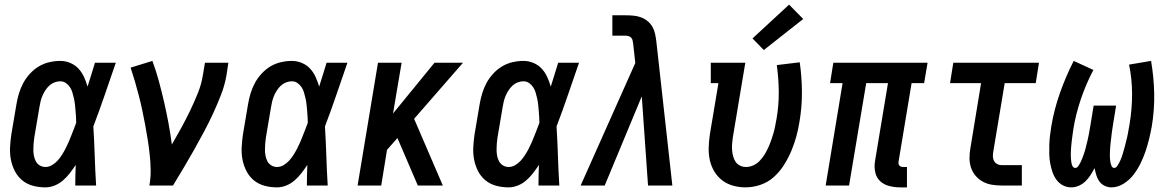

<svg xmlns="http://www.w3.org/2000/svg" viewBox="-20 -801 5040 829"><path d="M176 8Q148 8 122 1Q96 -6 76 -22.5Q56 -39 44 -62.5Q32 -86 27 -112Q22 -138 23.5 -166Q25 -194 29 -221L51 -351Q55 -375 62 -398Q69 -421 80.5 -442.5Q92 -464 109.5 -483Q127 -502 148 -514.5Q169 -527 193 -532.5Q217 -538 240 -538Q263 -538 284 -529Q305 -520 319.5 -504Q334 -488 343 -468Q352 -448 358 -427Q366 -452 374 -478Q382 -504 390 -530H480Q456 -461 432.5 -392Q409 -323 383 -255Q387 -191 389 -127.5Q391 -64 395 0H305Q305 -22 305.5 -44.5Q306 -67 307 -89Q295 -71 282 -54Q269 -37 252.5 -22.5Q236 -8 216 0Q196 8 176 8ZM176 -80Q191 -80 204.5 -88Q218 -96 228.5 -107.5Q239 -119 247.5 -132.5Q256 -146 263 -159.5Q270 -173 276 -187Q282 -201 287.5 -215Q293 -229 298.5 -243Q304 -257 309 -271Q309 -285 308 -298Q307 -311 306 -324.5Q305 -338 303.5 -351Q302 -364 299 -377Q296 -390 292.5 -402Q289 -414 282 -424.5Q275 -435 264.5 -442.5Q254 -450 240 -450Q227 -450 214.5 -445Q202 -440 192.5 -431Q183 -422 175.5 -410.5Q168 -399 163 -387Q158 -375 155 -362.5Q152 -350 150 -337L128 -207Q126 -194 125 -180.5Q124 -167 124 -154Q124 -141 126.5 -128Q129 -115 135 -104Q141 -93 152 -86.5Q163 -80 176 -80Z M625 0Q631 -33 630.5 -66.5Q630 -100 626.5 -132.5Q623 -165 618 -197Q613 -229 607 -261Q601 -293 594.5 -324Q588 -355 580 -386Q572 -417 563 -448Q554 -479 544 -509L638 -538Q654 -495 666 -450.5Q678 -406 688.5 -360.5Q699 -315 707.5 -269Q716 -223 722 -177Q743 -213 763 -249.5Q783 -286 801 -323.5Q819 -361 834.5 -399.5Q850 -438 856 -477L865 -530H966L958 -477Q951 -435 935 -393.5Q919 -352 900.5 -312Q882 -272 861 -232.5Q840 -193 818 -154Q796 -115 773 -76.5Q750 -38 727 0Z M1176 8Q1148 8 1122 1Q1096 -6 1076 -22.5Q1056 -39 1044 -62.5Q1032 -86 1027 -112Q1022 -138 1023.5 -166Q1025 -194 1029 -221L1051 -351Q1055 -375 1062 -398Q1069 -421 1080.5 -442.5Q1092 -464 1109.5 -483Q1127 -502 1148 -514.5Q1169 -527 1193 -532.5Q1217 -538 1240 -538Q1263 -538 1284 -529Q1305 -520 1319.5 -504Q1334 -488 1343 -468Q1352 -448 1358 -427Q1366 -452 1374 -478Q1382 -504 1390 -530H1480Q1456 -461 1432.5 -392Q1409 -323 1383 -255Q1387 -191 1389 -127.5Q1391 -64 1395 0H1305Q1305 -22 1305.5 -44.5Q1306 -67 1307 -89Q1295 -71 1282 -54Q1269 -37 1252.5 -22.5Q1236 -8 1216 0Q1196 8 1176 8ZM1176 -80Q1191 -80 1204.5 -88Q1218 -96 1228.5 -107.5Q1239 -119 1247.5 -132.5Q1256 -146 1263 -159.5Q1270 -173 1276 -187Q1282 -201 1287.5 -215Q1293 -229 1298.5 -243Q1304 -257 1309 -271Q1309 -285 1308 -298Q1307 -311 1306 -324.5Q1305 -338 1303.5 -351Q1302 -364 1299 -377Q1296 -390 1292.5 -402Q1289 -414 1282 -424.5Q1275 -435 1264.5 -442.5Q1254 -450 1240 -450Q1227 -450 1214.5 -445Q1202 -440 1192.5 -431Q1183 -422 1175.5 -410.5Q1168 -399 1163 -387Q1158 -375 1155 -362.5Q1152 -350 1150 -337L1128 -207Q1126 -194 1125 -180.5Q1124 -167 1124 -154Q1124 -141 1126.5 -128Q1129 -115 1135 -104Q1141 -93 1152 -86.5Q1163 -80 1176 -80Z M1524 0 1612 -530H1714L1677 -311L1856 -530H1979L1768 -288L1892 0H1784L1696 -205L1651 -154L1626 0Z M2176 8Q2148 8 2122 1Q2096 -6 2076 -22.5Q2056 -39 2044 -62.5Q2032 -86 2027 -112Q2022 -138 2023.5 -166Q2025 -194 2029 -221L2051 -351Q2055 -375 2062 -398Q2069 -421 2080.5 -442.5Q2092 -464 2109.5 -483Q2127 -502 2148 -514.5Q2169 -527 2193 -532.5Q2217 -538 2240 -538Q2263 -538 2284 -529Q2305 -520 2319.5 -504Q2334 -488 2343 -468Q2352 -448 2358 -427Q2366 -452 2374 -478Q2382 -504 2390 -530H2480Q2456 -461 2432.5 -392Q2409 -323 2383 -255Q2387 -191 2389 -127.5Q2391 -64 2395 0H2305Q2305 -22 2305.5 -44.5Q2306 -67 2307 -89Q2295 -71 2282 -54Q2269 -37 2252.5 -22.5Q2236 -8 2216 0Q2196 8 2176 8ZM2176 -80Q2191 -80 2204.5 -88Q2218 -96 2228.5 -107.5Q2239 -119 2247.5 -132.5Q2256 -146 2263 -159.5Q2270 -173 2276 -187Q2282 -201 2287.5 -215Q2293 -229 2298.5 -243Q2304 -257 2309 -271Q2309 -285 2308 -298Q2307 -311 2306 -324.5Q2305 -338 2303.5 -351Q2302 -364 2299 -377Q2296 -390 2292.5 -402Q2289 -414 2282 -424.5Q2275 -435 2264.5 -442.5Q2254 -450 2240 -450Q2227 -450 2214.5 -445Q2202 -440 2192.5 -431Q2183 -422 2175.5 -410.5Q2168 -399 2163 -387Q2158 -375 2155 -362.5Q2152 -350 2150 -337L2128 -207Q2126 -194 2125 -180.5Q2124 -167 2124 -154Q2124 -141 2126.5 -128Q2129 -115 2135 -104Q2141 -93 2152 -86.5Q2163 -80 2176 -80Z M2487 0 2723 -529 2714 -611Q2713 -619 2711.5 -626Q2710 -633 2705.5 -638Q2701 -643 2694 -645Q2687 -647 2680 -647H2624V-735H2680Q2697 -735 2714.5 -733.5Q2732 -732 2748 -726Q2764 -720 2776.5 -709.5Q2789 -699 2797 -685Q2805 -671 2808.5 -654.5Q2812 -638 2814 -621L2883 0H2778L2751 -385L2591 0Z M3199 8Q3171 8 3144.5 0.5Q3118 -7 3097.5 -23Q3077 -39 3063.5 -62Q3050 -85 3044.5 -111Q3039 -137 3040 -165.5Q3041 -194 3045 -221L3082 -442H3049V-530H3198L3144 -207Q3142 -193 3141 -179Q3140 -165 3141 -152Q3142 -139 3145.5 -126Q3149 -113 3156 -102.5Q3163 -92 3175 -86Q3187 -80 3201 -80Q3217 -80 3232.5 -87Q3248 -94 3260 -106.5Q3272 -119 3281 -133.5Q3290 -148 3297 -163.5Q3304 -179 3309.5 -194.5Q3315 -210 3319.5 -225.5Q3324 -241 3327 -257Q3330 -273 3333 -289Q3343 -347 3342.5 -404.5Q3342 -462 3334 -520L3433 -532Q3442 -469 3442.5 -405Q3443 -341 3432 -276Q3427 -244 3418.5 -212.5Q3410 -181 3397 -150Q3384 -119 3365.5 -89.5Q3347 -60 3321.5 -37Q3296 -14 3263.5 -3Q3231 8 3199 8ZM3278 -585 3229 -635 3387 -781 3448 -719Z M3866 8Q3842 8 3819 2Q3796 -4 3780 -19Q3764 -34 3759 -57.5Q3754 -81 3758 -105L3814 -442H3720L3646 0H3545L3618 -442H3564L3578 -530H3985L3970 -442H3916L3860 -105Q3859 -100 3859.5 -95Q3860 -90 3863 -86.5Q3866 -83 3870.5 -81.5Q3875 -80 3880 -80H3896V8Z M4305 0Q4283 0 4262 -3.5Q4241 -7 4223 -17Q4205 -27 4192 -42.5Q4179 -58 4172.5 -77.5Q4166 -97 4166 -118.5Q4166 -140 4170 -162L4216 -442H4082L4096 -530H4466L4452 -442H4318L4269 -148Q4267 -137 4267 -126.5Q4267 -116 4271.5 -107Q4276 -98 4285 -93Q4294 -88 4305 -88H4392V0Z M4605 8Q4586 8 4569 -1Q4552 -10 4541 -25.5Q4530 -41 4524 -59Q4518 -77 4514.5 -96Q4511 -115 4510.5 -134.5Q4510 -154 4510.5 -174Q4511 -194 4513.5 -214.5Q4516 -235 4519 -254Q4525 -291 4534.5 -327.5Q4544 -364 4556.5 -399.5Q4569 -435 4584 -470Q4599 -505 4616 -538L4701 -499Q4685 -469 4671.5 -437.5Q4658 -406 4647 -373.5Q4636 -341 4627.5 -307.5Q4619 -274 4614 -241Q4613 -234 4612 -226.5Q4611 -219 4610 -211.5Q4609 -204 4608 -197Q4607 -190 4606.5 -182.5Q4606 -175 4605 -167.5Q4604 -160 4604 -153Q4604 -146 4603.5 -138.5Q4603 -131 4603.5 -124Q4604 -117 4604.5 -110Q4605 -103 4606.5 -96Q4608 -89 4611.5 -82.5Q4615 -76 4623 -76Q4630 -76 4635 -83Q4640 -90 4643.5 -96.5Q4647 -103 4650 -110Q4653 -117 4655.5 -124Q4658 -131 4660.5 -138Q4663 -145 4665 -152Q4667 -159 4668.5 -166Q4670 -173 4672 -180Q4674 -187 4675.5 -194Q4677 -201 4678.5 -208Q4680 -215 4681.5 -222Q4683 -229 4684 -236.5Q4685 -244 4686.5 -251Q4688 -258 4689 -265L4702 -345H4799L4786 -265Q4785 -257 4783.5 -248.5Q4782 -240 4781 -232Q4780 -224 4779 -215.5Q4778 -207 4777 -198.5Q4776 -190 4775 -182Q4774 -174 4773.5 -165.5Q4773 -157 4772.5 -149Q4772 -141 4772 -132.5Q4772 -124 4772.5 -116Q4773 -108 4774.5 -100Q4776 -92 4779.5 -84Q4783 -76 4791 -76Q4798 -76 4803 -83Q4808 -90 4811.5 -96.5Q4815 -103 4818 -110Q4821 -117 4823.5 -124Q4826 -131 4828 -138Q4830 -145 4832 -152Q4834 -159 4836 -166Q4838 -173 4839.5 -180Q4841 -187 4843 -194Q4845 -201 4846.5 -208Q4848 -215 4849.5 -222Q4851 -229 4852 -236Q4853 -243 4854.5 -250Q4856 -257 4857 -264Q4868 -330 4868 -394.5Q4868 -459 4855 -522L4950 -538Q4962 -468 4963.5 -397.5Q4965 -327 4953 -255Q4948 -228 4941.5 -201Q4935 -174 4926 -147.5Q4917 -121 4904.5 -95.5Q4892 -70 4874.5 -47Q4857 -24 4831.5 -8Q4806 8 4779 8Q4763 8 4749 1Q4735 -6 4726.5 -18Q4718 -30 4713.5 -45Q4709 -60 4706 -75Q4698 -60 4688.5 -45Q4679 -30 4666.5 -18Q4654 -6 4638 1Q4622 8 4605 8Z"/></svg>

Font: Iosevka Slab Semibold Oblique
Style: Regular
Weight: 600
Italic angle: -9°
Monospace: yes
Designer: Belleve Invis
Foundry: Belleve Invis
Version: Version 11.1.1; ttfautohint (v1.8.3)